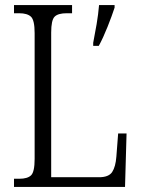

<svg xmlns="http://www.w3.org/2000/svg" viewBox="-20 -734 554 754"><path d="M35 0V-32H56Q88 -32 102 -45.5Q116 -59 116 -110V-604Q116 -655 101.5 -668.5Q87 -682 55 -682H35V-714H263V-682H242Q208 -682 194.5 -668.5Q181 -655 181 -606V-38H369Q407 -38 420.5 -58.5Q434 -79 437 -119L444 -210H477L471 0ZM346 -566Q353 -601 359.5 -639.5Q366 -678 369 -714H430V-704Q420 -673 402.5 -629Q385 -585 368 -554H346Z"/></svg>

Font: Noto Serif Bengali Condensed Light
Style: Regular
Weight: 300
Width: 3
Designer: Juan Bruce, Universal Thirst, Indian Type Foundry and the Monotype Design Team.
Foundry: Monotype Imaging Inc.
Version: Version 2.003; ttfautohint (v1.8.4.7-5d5b)